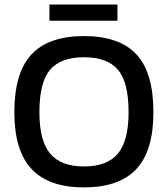

<svg xmlns="http://www.w3.org/2000/svg" viewBox="-20 -812 737 842"><path d="M196.8 -721.2V-792H495.1V-721.2ZM348.1 9.8Q193.8 9.8 118.4 -70.8Q43 -151.4 43 -319.8Q43 -493.2 118.2 -573.5Q193.4 -653.8 348.1 -653.8Q503.4 -653.8 578.1 -573.7Q652.8 -493.7 652.8 -319.8Q652.8 -150.9 577.9 -70.6Q502.9 9.8 348.1 9.8ZM348.1 -82Q449.7 -82 496.8 -138.2Q543.9 -194.3 543.9 -319.8Q543.9 -451.2 497.3 -506.1Q450.7 -561 348.1 -561Q246.1 -561 199.5 -505.9Q152.8 -450.7 152.8 -319.8Q152.8 -194.3 200.2 -138.2Q247.6 -82 348.1 -82Z"/></svg>

Font: Kanit
Style: Regular
Weight: 400
Designer: Katatrad Team
Foundry: CadsonDemak
Version: Version 1.000;PS 001.000;hotconv 1.0.88;makeotf.lib2.5.64775